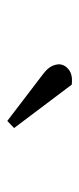

<svg xmlns="http://www.w3.org/2000/svg" viewBox="138 -944 222 539"><g transform="rotate(90 249.5 -674.0)"><path d="M339 -602 319 -583 188 -683Q172 -695 166 -706.5Q160 -718 160 -729Q161 -745 175.5 -756Q190 -767 217 -764Z"/></g></svg>

Font: Literata 18pt Light
Style: Italic
Weight: 300
Italic angle: -2°
Designer: Latin by Veronika Burian and Jose Scaglione. Greek by Irene Vlachou. Cyrillic by Vera Evstafieva
Foundry: TypeTogether
Version: Version 3.103;gftools[0.9.29]